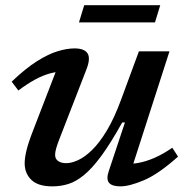

<svg xmlns="http://www.w3.org/2000/svg" viewBox="-20 -684 696 716"><path d="M385.5 -45.5 446 -227.5 435.5 -227Q393 -150.5 358.5 -103.5Q324 -56.5 294 -31.8Q264 -7 235.2 2Q206.5 11 175 11Q122 11 97 -13.2Q72 -37.5 72 -75Q72 -94.5 78.5 -122.2Q85 -150 104 -199L201.5 -451.5L221 -417Q196 -418 168.5 -410.8Q141 -403.5 111.2 -387.5Q81.5 -371.5 48.5 -346.5L23.5 -379.5Q75.5 -429 118 -455.8Q160.5 -482.5 195.2 -493Q230 -503.5 258 -503.5Q295 -503.5 306.8 -484.5Q318.5 -465.5 301.5 -423L201.5 -165.5Q193.5 -145 189.5 -130.8Q185.5 -116.5 185.5 -106.5Q185.5 -91.5 196.8 -83.5Q208 -75.5 227 -75.5Q246.5 -75.5 271.2 -86.8Q296 -98 323.5 -124.8Q351 -151.5 378.8 -197.8Q406.5 -244 432 -313.5L498 -492.5H612L465.5 -37.5L442.5 -73.5Q467.5 -71.5 495.8 -76.5Q524 -81.5 555.8 -95.2Q587.5 -109 622.5 -133L644 -100Q570.5 -34.5 516.5 -11.8Q462.5 11 429 11Q397.5 11 386.5 -2.5Q375.5 -16 385.5 -45.5ZM274.5 -600.5 294 -664.5H577.5L558 -600.5Z"/></svg>

Font: Newsreader 9pt Medium
Style: Italic
Weight: 500
Italic angle: -17°
Designer: Hugues Gentile
Foundry: Production Type
Version: Version 1.003